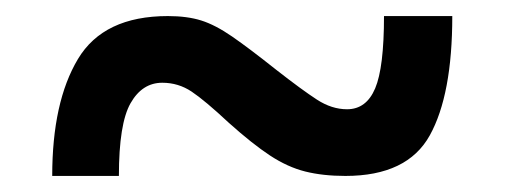

<svg xmlns="http://www.w3.org/2000/svg" viewBox="-20 -476 640 239"><path d="M45 -257Q45 -349 77 -402.5Q109 -456 189 -456Q213 -456 230.5 -450.5Q248 -445 269 -430.5Q290 -416 324 -389Q356 -364 374.5 -352Q393 -340 412 -340Q436 -340 447 -366Q458 -392 458 -456H543Q543 -358 515 -307.5Q487 -257 410 -257Q382 -257 360 -262.5Q338 -268 316 -282.5Q294 -297 265 -323Q235 -351 218.5 -362Q202 -373 182 -373Q157 -373 142.5 -347.5Q128 -322 128 -257Z"/></svg>

Font: Noto Sans Mono Black
Style: Regular
Weight: 900
Designer: Monotype Design Team
Foundry: Monotype Imaging Inc.
Version: Version 2.014